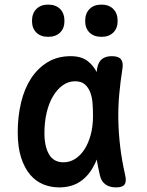

<svg xmlns="http://www.w3.org/2000/svg" viewBox="-20 -804 640 834"><path d="M237 10Q201 10 168.5 -3Q136 -16 111.5 -44.5Q87 -73 72 -118.5Q57 -164 57 -230Q57 -298 71.5 -358.5Q86 -419 115 -463.5Q144 -508 187 -534Q230 -560 287 -560Q335 -560 363 -537Q386 -518 400 -491L402 -507Q407 -535 423 -547.5Q439 -560 466 -560Q494 -560 505 -547Q516 -534 512 -507Q503 -450 498 -395Q493 -340 494 -283.5Q495 -227 502 -167.5Q509 -108 524 -42Q530 -15 521 -2.5Q512 10 484 10Q456 10 438 -3Q420 -16 414 -42Q406 -77 400 -111Q395 -97 388 -85Q366 -41 328.5 -15.5Q291 10 237 10ZM256 -99Q282 -99 305 -113Q328 -127 345.5 -153Q363 -179 373.5 -216.5Q384 -254 384 -302Q384 -329 382 -355.5Q380 -382 372 -403Q364 -424 348.5 -437.5Q333 -451 306 -451Q277 -451 252.5 -433.5Q228 -416 210 -385.5Q192 -355 182.5 -314Q173 -273 173 -226Q173 -168 193 -133.5Q213 -99 256 -99ZM421 -644Q388 -644 369 -662.5Q350 -681 350 -713Q350 -746 369 -765Q388 -784 421 -784Q453 -784 472 -765Q491 -746 491 -713Q491 -681 472 -662.5Q453 -644 421 -644ZM189 -644Q157 -644 138 -662.5Q119 -681 119 -713Q119 -746 138 -765Q157 -784 189 -784Q222 -784 241 -765Q260 -746 260 -713Q260 -681 241 -662.5Q222 -644 189 -644Z"/></svg>

Font: Maple Mono SemiBold
Style: Regular
Weight: 600
Monospace: yes
Designer: subframe7536
Version: Version 7.000